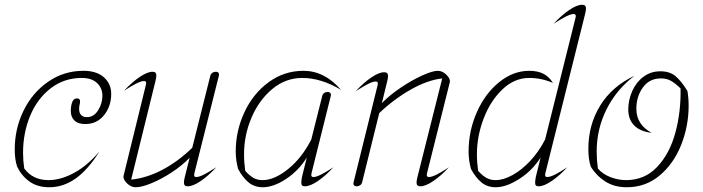

<svg xmlns="http://www.w3.org/2000/svg" viewBox="-20 -778 2959 808"><path d="M52 -77Q42 -107 42 -149Q42 -236 79 -312Q116 -388 182.5 -434Q249 -480 331 -480Q387 -480 417.5 -452.5Q448 -425 448 -383Q448 -331 418 -293.5Q388 -256 339 -256Q309 -256 293.5 -270.5Q278 -285 278 -311Q278 -333 284 -348.5Q290 -364 304 -364Q317 -364 317 -351Q317 -346 315 -338Q313 -330 313 -319Q313 -303 321.5 -294Q330 -285 346 -285Q375 -285 393 -314Q411 -343 411 -375Q411 -407 388.5 -428.5Q366 -450 324 -450Q250 -450 193.5 -406.5Q137 -363 107 -291Q77 -219 77 -135Q77 -102 82 -69Q118 -20 184 -20Q235 -20 291 -50Q347 -80 399 -141Q350 -63 298 -26.5Q246 10 188 10Q137 10 103.5 -14.5Q70 -39 52 -77Z M500 -38 594 -421Q595 -424 595 -429Q595 -437 586 -437Q564 -437 502 -396Q534 -431 567 -453.5Q600 -476 622 -476Q638 -476 638 -461Q638 -451 634 -436L532 -22Q598 -29 663.5 -63.5Q729 -98 789 -156L865 -459Q867 -467 873.5 -471.5Q880 -476 888 -476Q896 -476 899.5 -471.5Q903 -467 901 -459L798 -49Q797 -46 797 -41Q797 -33 806 -33Q817 -33 836.5 -42.5Q856 -52 890 -74Q857 -38 824.5 -16Q792 6 770 6Q754 6 754 -9Q754 -19 758 -34L778 -114Q746 -81 702.5 -52.5Q659 -24 617.5 -7Q576 10 551 10Q531 10 514 -7Q497 -24 500 -38Z M1290 -41Q1290 -33 1299 -33Q1310 -33 1329.5 -42.5Q1349 -52 1383 -74Q1350 -38 1317.5 -16Q1285 6 1263 6Q1255 6 1251.5 2.5Q1248 -1 1248 -9Q1248 -18 1251 -34L1271 -115Q1237 -60 1184 -25Q1131 10 1086 10Q1051 10 1026.5 -10Q1002 -30 982 -67Q972 -104 972 -140Q972 -227 1008.5 -305.5Q1045 -384 1110.5 -432Q1176 -480 1257 -480Q1346 -480 1415 -400Q1331 -450 1252 -450Q1182 -450 1126 -403.5Q1070 -357 1038.5 -283Q1007 -209 1007 -129Q1007 -94 1012 -59Q1030 -39 1046.5 -29.5Q1063 -20 1085 -20Q1135 -20 1193 -67Q1251 -114 1290 -191L1336 -374Q1338 -382 1344 -386.5Q1350 -391 1358 -391Q1366 -391 1370 -386.5Q1374 -382 1372 -374L1291 -49Q1290 -46 1290 -41Z M1468 -11 1569 -419Q1570 -422 1570 -427Q1570 -435 1561 -435Q1550 -435 1530.5 -425.5Q1511 -416 1477 -394Q1510 -430 1542.5 -452Q1575 -474 1597 -474Q1613 -474 1613 -459Q1613 -449 1609 -434L1587 -344Q1619 -377 1665.5 -408.5Q1712 -440 1756 -460Q1800 -480 1822 -480Q1842 -480 1859 -463Q1876 -446 1873 -432L1777 -49Q1776 -46 1776 -42Q1776 -33 1785 -33Q1808 -33 1869 -74Q1837 -39 1804 -16.5Q1771 6 1749 6Q1733 6 1733 -9Q1733 -19 1737 -34L1841 -448Q1779 -441 1708.5 -401Q1638 -361 1576 -302L1504 -11Q1502 -3 1495.5 1.5Q1489 6 1481 6Q1473 6 1469.5 1.5Q1466 -3 1468 -11Z M2275 -49Q2274 -46 2274 -41Q2274 -33 2283 -33Q2306 -33 2367 -74Q2335 -39 2302 -16.5Q2269 6 2247 6Q2239 6 2235.5 2.5Q2232 -1 2232 -9Q2232 -18 2235 -34L2255 -115Q2221 -61 2166 -25.5Q2111 10 2066 10Q2031 10 2006.5 -10Q1982 -30 1962 -67Q1952 -104 1952 -140Q1952 -228 1987 -306.5Q2022 -385 2081 -432.5Q2140 -480 2207 -480Q2243 -480 2267 -467.5Q2291 -455 2307 -429Q2259 -450 2207 -450Q2145 -450 2094.5 -402Q2044 -354 2015.5 -279.5Q1987 -205 1987 -129Q1987 -94 1992 -59Q2010 -39 2027 -29.5Q2044 -20 2066 -20Q2098 -20 2136.5 -41Q2175 -62 2211.5 -101Q2248 -140 2274 -191L2402 -703Q2403 -706 2403 -711Q2403 -719 2394 -719Q2372 -719 2310 -678Q2342 -713 2375 -735.5Q2408 -758 2430 -758Q2446 -758 2446 -743Q2446 -733 2442 -718Z M2466 -77Q2456 -108 2456 -151Q2456 -253 2506 -334Q2556 -415 2650 -459Q2574 -401 2532.5 -318Q2491 -235 2491 -140Q2491 -106 2496 -69Q2515 -46 2548 -33Q2581 -20 2615 -20Q2693 -20 2745.5 -75.5Q2798 -131 2822 -219Q2846 -307 2844 -406Q2820 -429 2802.5 -438.5Q2785 -448 2761 -448Q2713 -448 2685.5 -410Q2658 -372 2658 -320Q2658 -254 2722 -219Q2673 -225 2648.5 -250.5Q2624 -276 2624 -317Q2624 -358 2641 -395.5Q2658 -433 2688.5 -455.5Q2719 -478 2759 -478Q2799 -478 2823.5 -457Q2848 -436 2873 -395Q2878 -365 2878 -334Q2878 -247 2846.5 -168Q2815 -89 2756 -39.5Q2697 10 2618 10Q2565 10 2527 -14.5Q2489 -39 2466 -77Z"/></svg>

Font: Srisakdi
Style: Regular
Weight: 400
Designer: Cadson Demak Co.,Ltd.
Foundry: Cadson Demak Co.,Ltd.
Version: Version 1.000